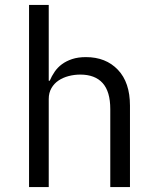

<svg xmlns="http://www.w3.org/2000/svg" viewBox="-20 -760 640 780"><path d="M98 -740H178V-432H182Q190 -451 202 -468.5Q214 -486 231.5 -499Q249 -512 273 -520Q297 -528 329 -528Q410 -528 459 -476.5Q508 -425 508 -331V0H428V-317Q428 -388 397 -422.5Q366 -457 306 -457Q282 -457 259 -451Q236 -445 218 -433Q200 -421 189 -402Q178 -383 178 -358V0H98Z"/></svg>

Font: IBM Plaex Mono
Style: Regular
Weight: 400
Designer: Mike Abbink, Paul van der Laan, Pieter van Rosmalen
Foundry: Bold Monday
Version: Version 2.003